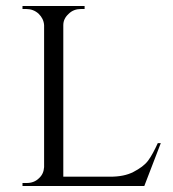

<svg xmlns="http://www.w3.org/2000/svg" viewBox="-20 -620 576 640"><path d="M55 -10C55 -10 55 0 55 0C55 0 461 0 461 0C461 0 516 -143 516 -143C516 -143 506 -143 506 -143C506 -143 506 -143 506 -143C495 -119 485 -100 474 -85C463 -70 446 -58 425 -47C404 -36 378 -31 347 -31C347 -31 191 -31 191 -31C191 -31 191 -536 191 -536C191 -536 191 -536 191 -536C191 -551 197 -563 209 -574C220 -585 234 -590 250 -590C250 -590 262 -590 262 -590C262 -590 262 -600 262 -600C262 -600 55 -600 55 -600C55 -600 55 -590 55 -590C55 -590 67 -590 67 -590C67 -590 67 -590 67 -590C83 -590 97 -585 109 -574C120 -563 126 -551 127 -536C127 -536 127 -63 127 -63C127 -63 127 -63 127 -63C126 -48 121 -36 110 -26C99 -15 85 -10 69 -10C69 -10 55 -10 55 -10Z"/></svg>

Font: Cinzel Utterance
Style: Regular
Weight: 500
Designer: Natanael Gama
Foundry: ""
Version: ""